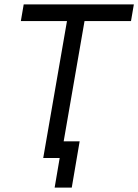

<svg xmlns="http://www.w3.org/2000/svg" viewBox="-20 -720 630 875"><path d="M288 -640H368L257 0H177ZM88 -700H590L577 -624H75ZM252 0H242L238 -76H343L307 135H229Z"/></svg>

Font: Fixel Italic Variable Display Thin
Style: Italic
Weight: 100
Italic angle: -10°
Designer: AlfaBravo + MacPaw
Foundry: Kyrylo Tkachov, Marchela Mozhyna, Serhii Makarenko, Maria Weinstein, Zakhar Kryvoshyya
Version: Version 1.210;Glyphs 3.2 (3217)